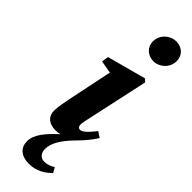

<svg xmlns="http://www.w3.org/2000/svg" viewBox="-327 -752 989 989"><g transform="rotate(45 167.5 -257.5)"><path d="M249.3 -593C293.7 -593 334.7 -629.7 334.7 -678.8C334.7 -719.8 304 -749.1 261.9 -749.1C217.5 -749.1 175.8 -713.6 175.8 -664C175.8 -620 210.8 -593 249.3 -593ZM67.9 -51C67.9 -8.3 98.2 15.2 144.7 15.2C155.3 15.2 165.9 14.2 176.5 11.7C121.2 62.5 80.8 108.2 80.8 158.4C80.8 204.2 112.1 234.2 169.8 234.2C225.3 234.2 264.5 206.9 292 179.4L276.4 151.6C258.4 162.8 238.7 170.5 219.5 170.5C193.4 170.5 174.5 153.6 174.5 121.1C174.5 78.4 201.2 33.7 256.9 -23.1C285.9 -52.2 312.7 -83.2 334.1 -117.7L303.6 -138.1C270.5 -95.9 248.6 -75.9 231.8 -75.9C222.3 -75.9 214.9 -83.2 214.9 -96.5C214.9 -107 217.5 -120.8 221.7 -139.3L297.1 -486.4L281.2 -500L69.6 -443.2L63.4 -405.6L162.4 -388.2L138.4 -420.6L82.2 -149.7C76.1 -119.5 67.9 -78 67.9 -51Z"/></g></svg>

Font: Source Serif Variable
Style: Italic
Weight: 389
Italic angle: -12°
Designer: Frank Grießhammer
Foundry: Adobe Systems Incorporated
Version: Version 3.001;hotconv 1.0.111;makeotfexe 2.5.65597